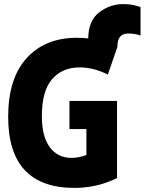

<svg xmlns="http://www.w3.org/2000/svg" viewBox="-20 -910 708 940"><path d="M412 -681H555V-684Q555 -746 608 -746Q626 -746 642 -743Q658 -740 668 -736V-875Q660 -879 636.5 -884.5Q613 -890 583 -890Q518 -890 465 -849Q412 -808 412 -720ZM345 10Q394 10 445 -0.5Q496 -11 553 -38V-416H320V-278H403V-151Q364 -137 330 -137Q263 -137 224 -189Q185 -241 185 -341Q185 -465 235 -522.5Q285 -580 370 -580Q438 -580 508 -545L555 -681Q515 -698 466 -711.5Q417 -725 356 -725Q201 -725 110.5 -625.5Q20 -526 20 -338Q20 10 345 10Z"/></svg>

Font: Noto Sans Mono Extra
Style: Regular
Weight: 800
Designer: Monotype Design Team
Foundry: Monotype Imaging Inc.
Version: Version 1.900